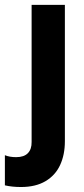

<svg xmlns="http://www.w3.org/2000/svg" viewBox="-51 -543 341 778"><path d="M-31.2 208V85.9Q-12.2 93.8 14.6 93.8Q46.4 93.8 62 77.6Q77.6 61.5 77.1 32.2V-523.4H211.9V29.3Q211.9 84 192.6 125.7Q173.3 167.5 133.3 191.2Q93.3 214.8 34.2 214.8Q-2.4 214.8 -31.2 208Z"/></svg>

Font: Reddit Sans Vanilla
Style: Bold
Weight: 700
Designer: Stephen Hutchings
Foundry: Reddit
Version: Version 1.013